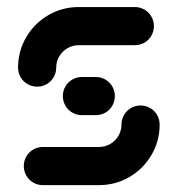

<svg xmlns="http://www.w3.org/2000/svg" viewBox="-20 -539 517 559"><path d="M389.3 -231.9Q404.4 -231.9 417.2 -224.4Q430 -217 437.4 -204.3Q444.8 -191.5 444.8 -176.3Q444.8 -128.5 421.1 -88Q397.4 -47.4 356.9 -23.7Q316.3 0 268.1 0H104.8Q89.6 0 76.9 -7.4Q64.1 -14.8 56.7 -27.6Q49.3 -40.4 49.3 -55.6Q49.3 -70.7 56.7 -83.5Q64.1 -96.3 76.9 -103.7Q89.6 -111.1 104.8 -111.1H268.1Q285.9 -111.1 300.9 -119.8Q315.9 -128.5 324.8 -143.5Q333.7 -158.5 333.7 -176.3Q333.7 -191.5 341.1 -204.3Q348.5 -217 361.3 -224.4Q374.1 -231.9 389.3 -231.9ZM314.4 -259.3Q314.4 -244.1 307 -231.3Q299.6 -218.5 286.9 -211.1Q274.1 -203.7 258.9 -203.7H218.5Q203.3 -203.7 190.6 -211.1Q177.8 -218.5 170.4 -231.3Q163 -244.1 163 -259.3Q163 -274.4 170.4 -287.2Q177.8 -300 190.6 -307.4Q203.3 -314.8 218.5 -314.8H258.9Q274.1 -314.8 286.9 -307.4Q299.6 -300 307 -287.2Q314.4 -274.4 314.4 -259.3ZM88.1 -286.7Q73 -286.7 60.2 -294.1Q47.4 -301.5 40 -314.3Q32.6 -327 32.6 -342.2Q32.6 -390 56.3 -430.6Q80 -471.1 120.6 -494.8Q161.1 -518.5 209.3 -518.5H372.6Q387.8 -518.5 400.6 -511.1Q413.3 -503.7 420.7 -490.9Q428.1 -478.1 428.1 -463Q428.1 -447.8 420.7 -435Q413.3 -422.2 400.6 -414.8Q387.8 -407.4 372.6 -407.4H209.3Q191.5 -407.4 176.5 -398.7Q161.5 -390 152.6 -375Q143.7 -360 143.7 -342.2Q143.7 -327 136.3 -314.3Q128.9 -301.5 116.1 -294.1Q103.3 -286.7 88.1 -286.7Z"/></svg>

Font: 26F Galaxy Hebrew Black
Style: Regular
Weight: 900
Designer: C₂₉H₂₅N₃O₅
Version: Version 1.000